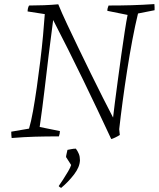

<svg xmlns="http://www.w3.org/2000/svg" viewBox="-20 -667 776 939"><path d="M524 13Q457 -131 386 -277.5Q315 -424 240 -569Q228 -480 218 -397.5Q208 -315 198 -229.5Q188 -144 174 -46L273 -26Q273 -13 268 0Q205 0 151.5 1.5Q98 3 37 8Q35 -6 35 -23L122 -38Q132 -71 141.5 -124Q151 -177 160 -240Q169 -303 177 -368.5Q185 -434 190.5 -493.5Q196 -553 199 -598L115 -611Q115 -627 122 -640Q157 -640 195 -641.5Q233 -643 265 -646Q282 -604 308 -549Q334 -494 364 -431.5Q394 -369 424.5 -307Q455 -245 483 -189.5Q511 -134 533 -92Q535 -114 541.5 -162.5Q548 -211 556 -272.5Q564 -334 573 -397Q582 -460 590 -512.5Q598 -565 604 -594L505 -614Q505 -627 511 -640Q572 -640 623.5 -641.5Q675 -643 735 -647Q736 -640 736 -632Q736 -624 736 -617L655 -601Q641 -544 627.5 -472.5Q614 -401 602 -324Q590 -247 580 -172.5Q570 -98 563 -35L566 -7Q557 -1 543.5 5.5Q530 12 524 13ZM279 252Q276 251 271.5 247.5Q267 244 267 243Q275 232 288 212Q301 192 313 171.5Q325 151 328 140L303 101Q303 96 306 83.5Q309 71 310 66Q317 65 328 62.5Q339 60 351 60Q360 72 365.5 85.5Q371 99 371 117Q370 150 342 186.5Q314 223 279 252Z"/></svg>

Font: Labrada Lght
Style: Italic
Weight: 300
Italic angle: -7°
Designer: Mercedes Jáuregui
Foundry: Omnibus-Type Team
Version: Version 1.000; ttfautohint (v1.8.4.7-5d5b)